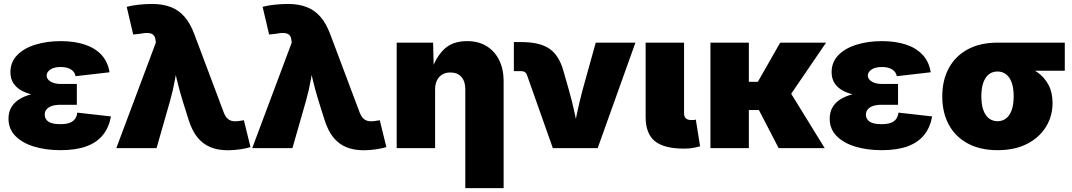

<svg xmlns="http://www.w3.org/2000/svg" viewBox="-20 -757 5477 981"><path d="M289.1 10.3Q213.9 10.3 153.8 -8.1Q93.8 -26.4 58.6 -62.3Q23.4 -98.1 23.4 -150.4Q23.4 -187 40.3 -212.9Q57.1 -238.8 88.1 -255.4Q119.1 -272 160.9 -280Q202.6 -288.1 252 -288.1H372.6V-221.7H290Q263.2 -221.7 245.1 -215.6Q227.1 -209.5 217.8 -198.2Q208.5 -187 208.5 -170.9Q208.5 -148.9 227.1 -135.7Q245.6 -122.6 288.6 -122.6Q316.4 -122.6 334.5 -128.9Q352.5 -135.3 362.5 -148.4Q372.6 -161.6 375 -181.6L546.9 -162.1Q537.1 -106.4 506.3 -67.9Q475.6 -29.3 421.9 -9.5Q368.2 10.3 289.1 10.3ZM253.9 -263.2Q206.1 -263.2 165.5 -269.8Q125 -276.4 95.5 -291.3Q65.9 -306.2 49.6 -330.1Q33.2 -354 33.2 -388.2Q33.2 -439.5 67.4 -474.9Q101.6 -510.3 160.2 -528.6Q218.8 -546.9 290.5 -546.9Q359.4 -546.9 412.4 -529.5Q465.3 -512.2 498.3 -476.8Q531.2 -441.4 539.6 -387.7L366.2 -367.7Q362.3 -389.6 342.5 -402.1Q322.8 -414.6 290.5 -414.6Q255.9 -414.6 237.1 -401.6Q218.3 -388.7 218.3 -371.1Q218.3 -352.5 238.3 -340.3Q258.3 -328.1 290 -328.1H372.6V-263.2Z M574.2 0 776.4 -539.6 774.9 -549.8Q773.4 -568.4 764.9 -577.4Q756.3 -586.4 738.8 -588.1Q721.2 -589.8 691.9 -584L660.6 -580.6L627.4 -722.2Q652.3 -729 687.7 -732.9Q723.1 -736.8 756.8 -736.8Q810.5 -736.8 851.3 -721.4Q892.1 -706.1 921.9 -672.4Q951.7 -638.7 972.7 -583L1123.5 -181.6Q1130.9 -162.6 1141.6 -152.1Q1152.3 -141.6 1167 -138.7Q1181.6 -135.7 1200.7 -138.7L1226.1 -142.6L1259.8 -5.4Q1237.3 1.5 1205.8 6.1Q1174.3 10.7 1143.6 10.7Q1093.8 10.7 1055.4 -4.9Q1017.1 -20.5 989.3 -54.4Q961.4 -88.4 943.8 -144.5L913.1 -242.2Q896 -296.9 882.8 -353.3Q869.6 -409.7 856.9 -474.6H897.5Q884.3 -409.7 874.5 -353.5Q864.7 -297.4 849.1 -242.2L779.8 0Z M1268.6 0 1470.7 -539.6 1469.2 -549.8Q1467.8 -568.4 1459.2 -577.4Q1450.7 -586.4 1433.1 -588.1Q1415.5 -589.8 1386.2 -584L1355 -580.6L1321.8 -722.2Q1346.7 -729 1382.1 -732.9Q1417.5 -736.8 1451.2 -736.8Q1504.9 -736.8 1545.7 -721.4Q1586.4 -706.1 1616.2 -672.4Q1646 -638.7 1667 -583L1817.9 -181.6Q1825.2 -162.6 1835.9 -152.1Q1846.7 -141.6 1861.3 -138.7Q1876 -135.7 1895 -138.7L1920.4 -142.6L1954.1 -5.4Q1931.6 1.5 1900.1 6.1Q1868.7 10.7 1837.9 10.7Q1788.1 10.7 1749.8 -4.9Q1711.4 -20.5 1683.6 -54.4Q1655.8 -88.4 1638.2 -144.5L1607.4 -242.2Q1590.3 -296.9 1577.1 -353.3Q1564 -409.7 1551.3 -474.6H1591.8Q1578.6 -409.7 1568.8 -353.5Q1559.1 -297.4 1543.5 -242.2L1474.1 0Z M2203.1 -299.3V0H2006.8V-539.1H2192.9L2196.3 -398.9H2186Q2205.6 -462.4 2248.3 -504.6Q2291 -546.9 2366.7 -546.9Q2424.8 -546.9 2466.6 -521Q2508.3 -495.1 2530.8 -449Q2553.2 -402.8 2553.2 -342.8V204.1H2357.4V-300.8Q2357.4 -341.3 2337.4 -364Q2317.4 -386.7 2280.8 -386.7Q2256.8 -386.7 2239.5 -376.2Q2222.2 -365.7 2212.6 -346.4Q2203.1 -327.1 2203.1 -299.3Z M2804.7 0 2671.9 -375.5Q2668.9 -384.3 2661.4 -388.9Q2653.8 -393.6 2642.6 -393.6H2605.5V-542H2644Q2737.3 -542 2786.6 -508.5Q2835.9 -475.1 2858.4 -396L2886.7 -296.9Q2902.3 -242.2 2914.8 -185.5Q2927.2 -128.9 2939.5 -64.5H2905.3Q2917.5 -128.9 2929.7 -185.3Q2941.9 -241.7 2956.5 -296.9L3023.9 -539.1H3226.6L3033.7 0Z M3475.1 2.4Q3372.6 2.4 3325.7 -36.1Q3278.8 -74.7 3278.8 -159.2V-539.1H3475.1V-177.7Q3475.1 -161.1 3484.4 -152.3Q3493.7 -143.6 3511.2 -143.6Q3520 -143.6 3525.6 -144Q3531.2 -144.5 3535.2 -146L3557.1 -9.3Q3544.9 -5.9 3523.9 -1.7Q3502.9 2.4 3475.1 2.4Z M3806.2 -539.1V0H3609.9V-539.1ZM4200.7 -539.1 3965.8 -194.8H3769.5L3765.1 -338.9H3852.1L3966.3 -539.1ZM3958.5 0 3853 -203.6 4019 -283.7 4193.8 0Z M4484.9 10.3Q4409.7 10.3 4349.6 -8.1Q4289.6 -26.4 4254.4 -62.3Q4219.2 -98.1 4219.2 -150.4Q4219.2 -187 4236.1 -212.9Q4252.9 -238.8 4283.9 -255.4Q4314.9 -272 4356.7 -280Q4398.4 -288.1 4447.8 -288.1H4568.4V-221.7H4485.8Q4459 -221.7 4440.9 -215.6Q4422.9 -209.5 4413.6 -198.2Q4404.3 -187 4404.3 -170.9Q4404.3 -148.9 4422.9 -135.7Q4441.4 -122.6 4484.4 -122.6Q4512.2 -122.6 4530.3 -128.9Q4548.3 -135.3 4558.3 -148.4Q4568.4 -161.6 4570.8 -181.6L4742.7 -162.1Q4732.9 -106.4 4702.1 -67.9Q4671.4 -29.3 4617.7 -9.5Q4564 10.3 4484.9 10.3ZM4449.7 -263.2Q4401.9 -263.2 4361.3 -269.8Q4320.8 -276.4 4291.3 -291.3Q4261.7 -306.2 4245.4 -330.1Q4229 -354 4229 -388.2Q4229 -439.5 4263.2 -474.9Q4297.4 -510.3 4356 -528.6Q4414.6 -546.9 4486.3 -546.9Q4555.2 -546.9 4608.2 -529.5Q4661.1 -512.2 4694.1 -476.8Q4727.1 -441.4 4735.4 -387.7L4562 -367.7Q4558.1 -389.6 4538.3 -402.1Q4518.6 -414.6 4486.3 -414.6Q4451.7 -414.6 4432.9 -401.6Q4414.1 -388.7 4414.1 -371.1Q4414.1 -352.5 4434.1 -340.3Q4454.1 -328.1 4485.8 -328.1H4568.4V-263.2Z M5077.1 10.3Q4989.3 10.3 4925.8 -23.4Q4862.3 -57.1 4828.4 -118.9Q4794.4 -180.7 4794.4 -264.6Q4794.4 -347.7 4828.1 -409.4Q4861.8 -471.2 4925 -505.1Q4988.3 -539.1 5076.2 -539.1H5420.4V-395.5H5182.1L5076.2 -391.6Q5050.8 -391.6 5032.5 -377.2Q5014.2 -362.8 5004.2 -335Q4994.1 -307.1 4994.1 -264.6Q4994.1 -222.7 5004.2 -194.6Q5014.2 -166.5 5033 -152.1Q5051.8 -137.7 5077.1 -137.7Q5102.1 -137.7 5120.6 -152.1Q5139.2 -166.5 5149.2 -194.6Q5159.2 -222.7 5159.2 -264.6Q5159.2 -307.1 5149.2 -335Q5139.2 -362.8 5120.6 -377.2Q5102.1 -391.6 5077.1 -391.6V-440.9Q5137.7 -440.9 5189.2 -428.2Q5240.7 -415.5 5278.3 -389.4Q5315.9 -363.3 5336.9 -324Q5357.9 -284.7 5357.9 -231Q5357.9 -163.6 5324.2 -108.9Q5290.5 -54.2 5227.8 -22Q5165 10.3 5077.1 10.3Z"/></svg>

Font: Inter 18pt Black
Style: Regular
Weight: 900
Designer: Rasmus Andersson
Foundry: rsms
Version: Version 4.001;git-66647c0bb